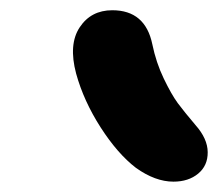

<svg xmlns="http://www.w3.org/2000/svg" viewBox="-20 -830 424 373"><path d="M316.9 -477.1Q281.7 -477.1 244.1 -503.9Q208.5 -531.2 175.5 -582.5Q142.6 -633.8 127.9 -687Q112.8 -743.7 134.8 -776.9Q156.7 -810.1 198.2 -810.1Q262.2 -810.1 275.9 -744.1Q283.2 -708.5 298.1 -677.5Q313 -646.5 325.4 -629.6Q337.9 -612.8 359.9 -586.9Q383.3 -560.5 383.5 -534.4Q383.8 -508.3 365 -492.7Q346.2 -477.1 316.9 -477.1Z"/></svg>

Font: Shantell Sans Normal
Style: Italic
Weight: 600
Italic angle: -11.31°
Designer: Stephen Nixon, Anya Danilova, Shantell Martin
Foundry: Arrow Type
Version: Version 1.006;[559af2be0]